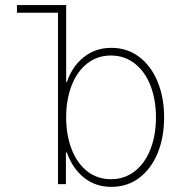

<svg xmlns="http://www.w3.org/2000/svg" viewBox="-20 -727 718 758"><path d="M209 -676.8H46.9V-707H241.2V-403.3H244.1Q264.6 -464.4 310.5 -501.2Q356.4 -538.1 419.9 -538.1Q481.9 -538.1 529.1 -502.7Q576.2 -467.3 602.1 -404.8Q627.9 -342.3 627.9 -263.7Q627.9 -184.6 602.3 -122.3Q576.7 -60.1 529.5 -24.7Q482.4 10.7 419.9 10.7Q356.4 10.7 311 -26.1Q265.6 -63 244.1 -125H240.2V0H209ZM418 -19.5Q472.2 -19.5 512.5 -51.3Q552.7 -83 574.2 -138.4Q595.7 -193.8 595.7 -263.7Q595.7 -333 574.2 -388.7Q552.7 -444.3 512.2 -476.1Q471.7 -507.8 418 -507.8Q364.3 -507.8 324.2 -476.3Q284.2 -444.8 262.7 -389.2Q241.2 -333.5 241.2 -263.7Q241.2 -193.8 262.7 -138.2Q284.2 -82.5 324.2 -51Q364.3 -19.5 418 -19.5Z"/></svg>

Font: Pretendard Thin
Style: Regular
Weight: 100
Designer: Base glyphs from Inter by Rasmus Andersson; Hangeul glyphs from Noto Sans CJK(Source Han Sans) by Jang Soo-young and Kan
Foundry: Kil Hyung-jin
Version: Version 1.309